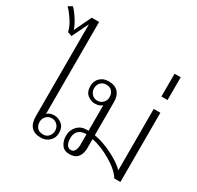

<svg xmlns="http://www.w3.org/2000/svg" viewBox="-254 -1103 1361 1328"><g transform="rotate(30 426.5 -439.5)"><path d="M122 -103V-836L58 -705L24 -717Q17 -755 -13 -800.5Q-43 -846 -68 -870L-36 -889Q-11 -864 15.5 -822Q42 -780 51 -749L116 -885H175V-151Q195 -171 231 -171Q263 -171 291 -149Q319 -127 319 -81Q319 -41 291.5 -15.5Q264 10 224 10Q122 10 122 -103ZM288 -81Q288 -108 270 -126.5Q252 -145 227 -145Q200 -145 182 -126.5Q164 -108 164 -81Q164 -53 180 -35Q196 -17 227 -17Q255 -17 271.5 -35.5Q288 -54 288 -81Z M370 -90Q370 -135 399 -166Q428 -197 474 -197Q484 -197 488 -196V-401Q468 -381 430 -381Q399 -381 371.5 -403Q344 -425 344 -471Q344 -512 370.5 -537.5Q397 -563 437 -563Q490 -563 515.5 -535Q541 -507 541 -457V-192Q615 -179 693.5 -138.5Q772 -98 803 -62V-553H856V0H807Q778 -50 697 -98Q616 -146 541 -161V-89Q541 -44 519.5 -17Q498 10 453 10Q411 10 390.5 -19Q370 -48 370 -90ZM498 -471Q498 -499 482 -517Q466 -535 435 -535Q408 -535 391 -516.5Q374 -498 374 -471Q374 -444 392 -425.5Q410 -407 435 -407Q462 -407 480 -425.5Q498 -444 498 -471ZM488 -87V-169Q446 -169 425 -148.5Q404 -128 404 -90Q404 -59 415 -39.5Q426 -20 448 -20Q468 -20 478 -38Q488 -56 488 -87Z M806 -836H855V-654H806Z"/></g></svg>

Font: Taviraj ExtraLight
Style: Regular
Weight: 275
Designer: Katatrad Team
Foundry: CadsonDemak
Version: Version 1.001